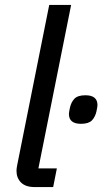

<svg xmlns="http://www.w3.org/2000/svg" viewBox="-20 -760 416 780"><path d="M121 0Q84 0 65.5 -18.5Q47 -37 47 -66Q47 -75 50 -90L180 -740H269L136 -76H211L196 0ZM309 -257Q260 -257 260 -297Q260 -303 264 -322Q269 -345 282.5 -359Q296 -373 327 -373Q376 -373 376 -333Q376 -327 372 -308Q367 -285 353.5 -271Q340 -257 309 -257Z"/></svg>

Font: IBM Plex Sans Text
Style: Italic
Weight: 450
Italic angle: -11°
Designer: Mike Abbink, Paul van der Laan, Pieter van Rosmalen
Foundry: Bold Monday
Version: Version 3.005